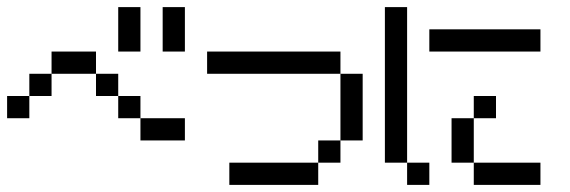

<svg xmlns="http://www.w3.org/2000/svg" viewBox="-20 -520 1602 540"><path d="M0 -187.5V-250H62.5V-187.5ZM62.5 -250V-312.5H125V-250ZM125 -312.5V-375H187.5V-312.5ZM187.5 -312.5V-375H250V-312.5ZM250 -250V-312.5H312.5V-250ZM312.5 -187.5V-250H375V-187.5ZM437.5 -125V-187.5H500V-125ZM375 -125V-187.5H437.5V-125ZM312.5 -437.5V-500H375V-437.5ZM312.5 -375V-437.5H375V-375ZM437.5 -437.5V-500H500V-437.5ZM437.5 -375V-437.5H500V-375Z M625 0V-62.5H687.5V0ZM687.5 0V-62.5H750V0ZM750 0V-62.5H812.5V0ZM812.5 0V-62.5H875V0ZM875 -62.5V-125H937.5V-62.5ZM937.5 -125V-187.5H1000V-125ZM937.5 -187.5V-250H1000V-187.5ZM937.5 -250V-312.5H1000V-250ZM875 -312.5V-375H937.5V-312.5ZM812.5 -312.5V-375H875V-312.5ZM750 -312.5V-375H812.5V-312.5ZM687.5 -312.5V-375H750V-312.5ZM625 -312.5V-375H687.5V-312.5ZM562.5 -312.5V-375H625V-312.5Z M1062.5 -375V-437.5H1125V-375ZM1062.5 -312.5V-375H1125V-312.5ZM1062.5 -250V-312.5H1125V-250ZM1062.5 -187.5V-250H1125V-187.5ZM1062.5 -125V-187.5H1125V-125ZM1062.5 -62.5V-125H1125V-62.5ZM1187.5 -375V-437.5H1250V-375ZM1250 -375V-437.5H1312.5V-375ZM1312.5 -375V-437.5H1375V-375ZM1375 -375V-437.5H1437.5V-375ZM1437.5 -375V-437.5H1500V-375ZM1250 -125V-187.5H1312.5V-125ZM1250 -62.5V-125H1312.5V-62.5ZM1312.5 0V-62.5H1375V0ZM1375 0V-62.5H1437.5V0ZM1437.5 0V-62.5H1500V0ZM1312.5 -187.5V-250H1375V-187.5ZM1062.5 -437.5V-500H1125V-437.5ZM1125 0V-62.5H1187.5V0Z"/></svg>

Font: AprilSans
Style: Regular
Weight: 400
Designer: typesprite
Version: Version 1.001;PS 001.001;hotconv 1.0.88;makeotf.lib2.5.64775